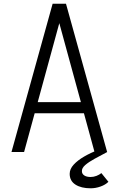

<svg xmlns="http://www.w3.org/2000/svg" viewBox="-20 -820 640 1036"><path d="M42 0 264 -800H336L558 0H490L300 -695L110 0ZM136 -209 152 -269H448L464 -209ZM469 196Q418 196 387 176Q356 156 356 118Q356 92 377.5 68.5Q399 45 434.5 24.5Q470 4 510 -11L559 0Q521 20 490 37Q459 54 440 70.5Q421 87 422 104Q422 118 434.5 126.5Q447 135 469 135Q485 135 500.5 129Q516 123 527 114L565 161Q549 177 522.5 186.5Q496 196 469 196Z"/></svg>

Font: Victor Mono Light
Style: Regular
Weight: 300
Monospace: yes
Designer: Rune Bjørnerås
Version: Version 1.561;gftools[0.9.30]